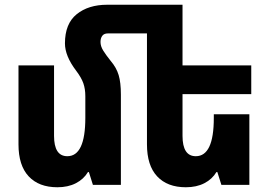

<svg xmlns="http://www.w3.org/2000/svg" viewBox="-20 -780 1133 810"><path d="M490 -381V0H372L355 -54H351Q333 -24 300 -7Q267 10 222 10Q144 10 101 -36Q58 -82 58 -171V-504H208V-207Q208 -121 264 -121Q340 -121 340 -283V-374Q340 -405 331.5 -429Q323 -453 301 -482Q254 -544 254 -597Q254 -680 303.5 -720Q353 -760 432 -760H750V-504H1040V-383H750V-207Q750 -121 806 -121Q882 -121 882 -282V-298H1032V0H914L897 -54H893Q875 -24 842 -7Q809 10 764 10Q686 10 643 -36Q600 -82 600 -171V-639H435Q419 -639 411.5 -629Q404 -619 404 -603Q404 -585 415.5 -566.5Q427 -548 447 -523Q471 -495 480.5 -463.5Q490 -432 490 -381Z"/></svg>

Font: Noto Sans Armenian Condensed ExtraBold
Style: Regular
Weight: 800
Width: 3
Designer: Monotype Design Team
Foundry: Monotype Imaging Inc.
Version: Version 2.008; ttfautohint (v1.8.4.7-5d5b)